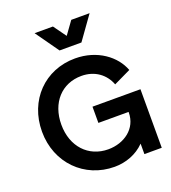

<svg xmlns="http://www.w3.org/2000/svg" viewBox="-176 -1137 1141 1279"><g transform="rotate(-20 394.5 -497.5)"><path d="M416 12C495 12 573 -16 630 -74V0H753V-415H413V-300H627V-296C627 -182 529 -112 416 -112C276 -112 177 -217 177 -373C177 -528 273 -633 413 -633C508 -633 577 -580 606 -503L727 -561C688 -667 571 -757 413 -757C198 -757 40 -595 40 -373C40 -151 203 12 416 12ZM218 -1007 335 -842H490L608 -1007H478L413 -917L348 -1007Z"/></g></svg>

Font: Mluvka
Style: Bold
Weight: 700
Designer: Modified by Jiří Krblich, Original typeface by Gumpita Rahayu
Foundry: Gumpita Rahayu & Jiří Krblich
Version: Version 2.000;Glyphs 3.1.1 (3134)